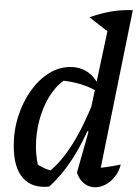

<svg xmlns="http://www.w3.org/2000/svg" viewBox="-20 -784 584 811"><path d="M396 -28 377 -73Q407 -75 434 -79Q461 -83 490 -89Q483 -60 466 -38.5Q449 -17 427 -5Q405 7 382 7Q356 7 335.5 -9Q315 -25 305 -55L354 -228L344 -232L447 -714L541 -741ZM188 4Q117 12 77.5 -31.5Q38 -75 38 -168Q38 -234 57.5 -294Q77 -354 110 -400.5Q143 -447 186 -474Q229 -501 277 -501Q318 -501 349 -480.5Q380 -460 396 -423L395 -395Q328 -437 229 -445L267 -454Q229 -434 200 -393.5Q171 -353 153.5 -300.5Q136 -248 132.5 -190.5Q129 -133 142 -78L124 -98Q144 -85 164.5 -75Q185 -65 208 -61L186 -58Q238 -99 286 -175Q334 -251 378 -364L398 -346Q353 -226 302.5 -140Q252 -54 188 4ZM443 -645 358 -711Q406 -728 450 -735.5Q494 -743 541 -741ZM494 -764H495V-763Z"/></svg>

Font: Piazzolla Thin SemiBold
Style: Italic
Weight: 600
Italic angle: -11.3°
Version: Version 2.005